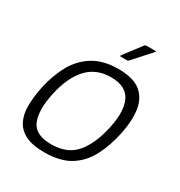

<svg xmlns="http://www.w3.org/2000/svg" viewBox="-153 -736 796 850"><g transform="rotate(30 245.0 -311.5)"><path d="M194 6Q133 6 97.5 -12Q62 -30 46 -62.5Q30 -95 30.5 -139Q31 -183 42 -237Q57 -307 87.5 -361.5Q118 -416 169 -447Q220 -478 296 -478Q373 -478 410.5 -447Q448 -416 455.5 -361.5Q463 -307 448 -237Q433 -166 404 -111Q375 -56 325 -25Q275 6 194 6ZM203 -40Q285 -40 328.5 -91.5Q372 -143 392 -236Q412 -329 387 -379.5Q362 -430 286 -430Q210 -430 164 -379.5Q118 -329 98 -236Q78 -142 100 -91Q122 -40 203 -40ZM276 -530Q272 -530 272.5 -532Q273 -534 275 -537L341 -624Q344 -629 353 -629H397Q400 -629 400.5 -627.5Q401 -626 397 -623L317 -534Q315 -532 313 -531Q311 -530 307 -530Z"/></g></svg>

Font: Glory Light
Style: Italic
Weight: 300
Italic angle: -12°
Version: Version 1.011